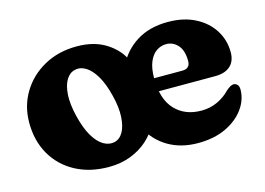

<svg xmlns="http://www.w3.org/2000/svg" viewBox="-74 -627 1073 776"><g transform="rotate(-15 462.5 -238.5)"><path d="M343.9 -78.2Q366.3 -83.5 379.8 -107.2Q393.3 -131 395.5 -170.1Q397.7 -209.2 385.1 -259.7Q372.2 -312.6 352.6 -345.9Q333 -379.1 309.9 -393.1Q286.8 -407.1 263.2 -401.2Q241.4 -396.3 227.4 -373.4Q213.4 -350.4 210.9 -311.5Q208.5 -272.7 221.4 -219.5Q234.4 -166.4 253.9 -133.3Q273.5 -100.3 296.9 -86.5Q320.3 -72.8 343.9 -78.2ZM295.1 -491.4Q369.1 -491.4 419.3 -458.6Q469.6 -425.8 488.6 -379.2L507.3 -110Q489.9 -72.9 458.9 -45.3Q427.9 -17.7 386.7 -2.2Q345.5 13.3 296.5 13.3Q217.3 13.3 157.3 -18.9Q97.3 -51.1 63.9 -108.8Q30.5 -166.5 30.5 -242.9Q30.5 -312.4 64.6 -368.7Q98.6 -425.1 158.4 -458.2Q218.3 -491.4 295.1 -491.4ZM891 -307.6Q891 -270.2 868.7 -250.2Q846.4 -230.2 805.8 -230.2H518V-286H682.4Q715.6 -286 715.6 -317.8Q715.6 -361.8 695.6 -384.2Q675.5 -406.6 647.2 -406.6Q624.2 -406.6 605.3 -393.3Q586.5 -380 575.5 -353.3Q564.6 -326.6 564.6 -285.8Q564.6 -198 606.1 -153.9Q647.7 -109.9 716.2 -109.9Q752.8 -109.9 783.6 -124.3Q814.4 -138.7 835.8 -161.5Q856.9 -180.1 868.6 -179.3Q877 -178.9 883.6 -172.4Q890.2 -166 890.2 -150.9Q889.7 -108.3 862.4 -70.8Q835.2 -33.4 785.9 -10Q736.6 13.3 669.7 13.3Q598.3 13.3 545.5 -17.8Q492.8 -48.8 464 -103.9Q435.2 -159 435.2 -231.6Q435.2 -306.5 463.4 -365.1Q491.5 -423.7 545.5 -457.5Q599.5 -491.4 676 -491.4Q742.2 -491.4 790.3 -466.6Q838.5 -441.9 864.7 -400.2Q891 -358.6 891 -307.6Z"/></g></svg>

Font: Fraunces SuperSoft Wonky
Style: Regular
Weight: 900
Version: Version 1.000;[b76b70a41]